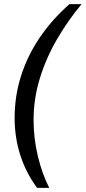

<svg xmlns="http://www.w3.org/2000/svg" viewBox="-20 -755 416 932"><path d="M160 157Q106 84 78.5 -2Q51 -88 51 -183Q51 -288 82 -386Q113 -484 172.5 -572Q232 -660 317 -735H376Q310 -656 257 -565Q204 -474 173.5 -375Q143 -276 143 -173Q143 -84 163.5 2Q184 88 219 157Z"/></svg>

Font: Archivo VF Beta
Style: Italic
Weight: 400
Italic angle: -10°
Designer: Hector Gatti
Foundry: Omnibus-Type
Version: Version 1.002